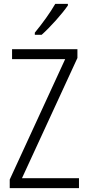

<svg xmlns="http://www.w3.org/2000/svg" viewBox="-20 -967 452 987"><path d="M329 -939V-947H264C237 -900 199 -848 159 -799V-788H194C237 -826 299 -895 329 -939ZM386 0V-51H93L378 -669V-714H42V-663H315L30 -44V0Z"/></svg>

Font: Noto Sans Thai Looped Condensed Light
Style: Regular
Weight: 300
Width: 3
Designer: Sasikarn Vongin, Ben Mitchell
Foundry: The Fontpad Ltd
Version: Version 1.001